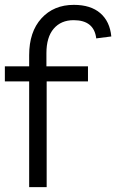

<svg xmlns="http://www.w3.org/2000/svg" viewBox="-24 -770 478 790"><path d="M96 0V-435H-4V-497H96V-543Q96 -639 146.5 -694.5Q197 -750 280 -750Q349 -750 388.5 -716Q428 -682 434 -620L372 -612Q363 -687 279 -687Q227 -687 197 -652Q167 -617 167 -551V-497H338V-435H168V0Z"/></svg>

Font: LivvicRegular
Style: Regular
Weight: 400
Designer: Jacques Le Bailly, Baron von Fonthausen
Version: Version 1.001; ttfautohint (v1.8.2)